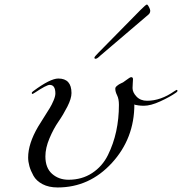

<svg xmlns="http://www.w3.org/2000/svg" viewBox="-20 -806 802 846"><path d="M413 -573 599 -762Q623 -786 627 -786Q631 -786 636.5 -775Q642 -764 642 -759Q642 -747 632 -740L421 -560Q408 -547 401 -547Q396 -547 396 -552Q396 -556 413 -573ZM237 -460Q295 -460 295 -396Q295 -372 277 -336.5Q259 -301 237.5 -270Q216 -239 198 -196.5Q180 -154 180 -117Q180 -66 209.5 -40Q239 -14 282 -14Q341 -14 386 -43.5Q431 -73 455.5 -122.5Q480 -172 492 -227.5Q504 -283 504 -344Q504 -370 496 -386Q488 -402 488 -415Q488 -419 490 -422Q492 -425 496.5 -428.5Q501 -432 504 -434Q507 -436 513.5 -439Q520 -442 522 -443Q528 -447 536 -453Q544 -459 549.5 -462.5Q555 -466 558 -466Q566 -466 566 -457Q566 -450 565 -439.5Q564 -429 564 -418Q564 -399 581.5 -380.5Q599 -362 628 -362Q688 -362 748 -404Q757 -410 758 -410Q762 -410 762 -406Q762 -402 756 -398Q729 -379 686.5 -359.5Q644 -340 614 -340Q601 -340 590.5 -341.5Q580 -343 576 -344L572 -346Q572 -196 473 -88Q374 20 234 20Q195 20 167.5 5.5Q140 -9 127.5 -31.5Q115 -54 109.5 -74Q104 -94 104 -112Q104 -173 148 -248Q156 -261 173 -288Q190 -315 199 -329.5Q208 -344 216 -363Q224 -382 224 -394Q224 -432 199 -432Q185 -432 134 -398Q125 -392 124 -392Q120 -392 120 -396Q120 -400 126 -404Q201 -460 237 -460Z"/></svg>

Font: Miama Nueva
Style: Medium
Weight: 400
Italic angle: -28°
Version: Version 1.0